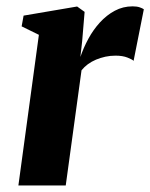

<svg xmlns="http://www.w3.org/2000/svg" viewBox="-20 -570 462 590"><path d="M36.5 0 99.5 -463 46.5 -489 52.5 -522 217 -550 240 -533.5 232.5 -443.5 227 -395Q236.5 -423 251.5 -450.8Q266.5 -478.5 287 -501Q307.5 -523.5 332.8 -537Q358 -550.5 387.5 -550.5Q400.5 -550.5 409.2 -547.5Q418 -544.5 422 -541.5L390.5 -383Q387 -387 372 -393Q357 -399 335 -399Q319 -399 304 -395.8Q289 -392.5 275.2 -386.8Q261.5 -381 250.2 -372.8Q239 -364.5 230.5 -354L182 0Z"/></svg>

Font: Merriweather 60pt ExtraBold
Style: Italic
Weight: 800
Italic angle: -7.8°
Version: Version 2.101